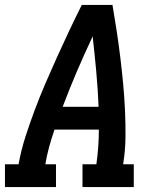

<svg xmlns="http://www.w3.org/2000/svg" viewBox="-27 -755 647 775"><path d="M-7 0V-92H48Q58 -148 75.5 -202.5Q93 -257 113 -310.5Q133 -364 156 -417.5Q179 -471 203 -524Q227 -577 252 -630Q277 -683 303 -735H427Q436 -683 444 -630Q452 -577 458.5 -524Q465 -471 470 -418Q475 -365 477.5 -311Q480 -257 479.5 -202Q479 -147 470 -92H513V0H306V-92H362Q367 -127 369.5 -162Q372 -197 372 -232H193Q181 -197 171.5 -162.5Q162 -128 156 -92H199V0ZM371 -324Q368 -396 361.5 -466.5Q355 -537 347 -608Q314 -538 283.5 -467Q253 -396 226 -324Z"/></svg>

Font: Iosevka Curly Slab SmBdExObl
Style: Regular
Weight: 600
Width: 7
Italic angle: -9°
Monospace: yes
Designer: Belleve Invis
Foundry: Belleve Invis
Version: Version 11.1.0; ttfautohint (v1.8.3)